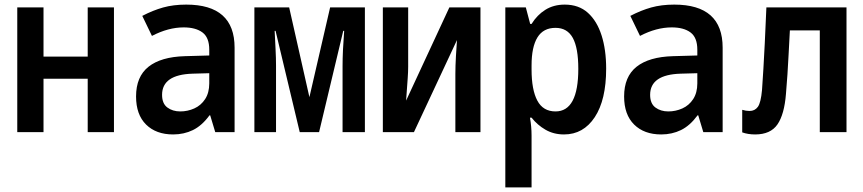

<svg xmlns="http://www.w3.org/2000/svg" viewBox="-20 -574 3750 834"><path d="M55 0V-542H169V-328H361V-542H475V0H361V-232H169V0Z M732 10Q658 10 614.5 -33Q571 -76 571 -155Q571 -241 625 -284Q679 -327 783 -330L889 -333V-358Q889 -411 859.5 -433Q830 -455 778 -455Q711 -455 640 -418L598 -505Q644 -529 688.5 -541.5Q733 -554 789 -554Q999 -554 999 -367V0H915L893 -73H890Q857 -28 818 -9Q779 10 732 10ZM763 -90Q795 -90 824 -103Q853 -116 871 -143.5Q889 -171 889 -212V-256L817 -254Q684 -250 684 -162Q684 -124 707 -107Q730 -90 763 -90Z M1085 0V-542H1236L1324 -152L1414 -542H1565V0H1468V-288Q1468 -349 1475 -440H1471L1366 0H1282L1177 -440H1173Q1175 -399 1177 -360Q1179 -321 1179 -289V0Z M1643 0V-542H1753V-284Q1753 -263 1751 -234.5Q1749 -206 1747 -179Q1745 -152 1744 -137L1932 -542H2067V0H1958V-252Q1958 -287 1960.5 -330.5Q1963 -374 1965 -400L1778 0Z M2175 240V-542H2264L2283 -470H2289Q2313 -509 2349 -531.5Q2385 -554 2433 -554Q2494 -554 2533.5 -518.5Q2573 -483 2593 -420.5Q2613 -358 2613 -276Q2613 -140 2563.5 -65Q2514 10 2430 10Q2385 10 2349.5 -10.5Q2314 -31 2289 -63H2282Q2289 -25 2289 15V240ZM2393 -90Q2492 -90 2492 -275Q2492 -366 2468 -409.5Q2444 -453 2393 -453Q2340 -453 2314.5 -411.5Q2289 -370 2289 -290V-272Q2289 -184 2314 -137Q2339 -90 2393 -90Z M2852 10Q2778 10 2734.5 -33Q2691 -76 2691 -155Q2691 -241 2745 -284Q2799 -327 2903 -330L3009 -333V-358Q3009 -411 2979.5 -433Q2950 -455 2898 -455Q2831 -455 2760 -418L2718 -505Q2764 -529 2808.5 -541.5Q2853 -554 2909 -554Q3119 -554 3119 -367V0H3035L3013 -73H3010Q2977 -28 2938 -9Q2899 10 2852 10ZM2883 -90Q2915 -90 2944 -103Q2973 -116 2991 -143.5Q3009 -171 3009 -212V-256L2937 -254Q2804 -250 2804 -162Q2804 -124 2827 -107Q2850 -90 2883 -90Z M3260 10Q3229 10 3204 1V-97Q3220 -92 3236 -92Q3259 -92 3272 -110Q3285 -128 3290 -183Q3293 -228 3296 -275.5Q3299 -323 3302 -386.5Q3305 -450 3309 -542H3657V0H3541V-442H3411Q3408 -383 3405.5 -337.5Q3403 -292 3400.5 -251Q3398 -210 3394 -166Q3387 -77 3357 -33.5Q3327 10 3260 10Z"/></svg>

Font: Noto Sans Mono Condensed SemiBold
Style: Regular
Weight: 600
Width: 3
Designer: Monotype Design Team
Foundry: Monotype Imaging Inc.
Version: Version 2.014